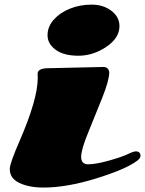

<svg xmlns="http://www.w3.org/2000/svg" viewBox="-20 -803 636 842"><path d="M503.9 -688.5Q503.9 -636.2 446 -597.4Q388.2 -558.6 324 -558.6Q259.8 -558.6 224.1 -584.7Q188.5 -610.8 188.5 -648.4Q188.5 -686 215.8 -716.8Q243.2 -747.6 286.9 -765.1Q330.6 -782.7 381.8 -782.7Q433.1 -782.7 468.5 -755.6Q503.9 -728.5 503.9 -688.5ZM366.7 -82.5Q399.9 -82.5 456.8 -98.4Q513.7 -114.3 539.6 -126.7Q565.4 -139.2 575.7 -139.2Q596.2 -139.2 596.2 -118.7Q596.2 -109.4 581.1 -97.7Q531.2 -60.5 401.9 -20.5Q272.5 19.5 170.9 19.5Q107.9 19.5 65.4 -0.5Q22.9 -20.5 22.9 -61.5Q22.9 -86.4 65.4 -183.6Q145.5 -367.7 145.5 -460.9L145 -479.5Q145 -503.9 192.4 -503.9L433.6 -509.3Q446.3 -509.3 452.6 -501.7Q459 -494.1 459 -484.9Q459 -451.2 428.2 -373.8Q397.5 -296.4 366.7 -221.7Q335.9 -147 335.9 -114.7Q335.9 -82.5 366.7 -82.5Z"/></svg>

Font: Sonsie One
Style: Regular
Weight: 400
Designer: Riccardo De Franceschi
Foundry: Sorkin Type Co
Version: Version 1.003